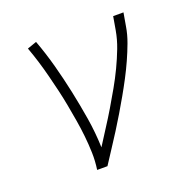

<svg xmlns="http://www.w3.org/2000/svg" viewBox="-101 -623 702 718"><g transform="rotate(-20 250.0 -264.0)"><path d="M167 0Q172 -34 171 -67.5Q170 -101 166.5 -134Q163 -167 157.5 -199.5Q152 -232 146 -264.5Q140 -297 132.5 -328.5Q125 -360 117 -391.5Q109 -423 99.5 -454Q90 -485 79 -515L116 -528Q136 -474 151 -418.5Q166 -363 178 -306.5Q190 -250 199.5 -192Q209 -134 211 -74Q231 -106 251.5 -137.5Q272 -169 291 -201Q310 -233 328.5 -265.5Q347 -298 363 -331.5Q379 -365 392 -399Q405 -433 411 -468L420 -520H461L452 -468Q447 -437 435.5 -406Q424 -375 410.5 -345Q397 -315 381.5 -285.5Q366 -256 349.5 -227Q333 -198 316 -169.5Q299 -141 281 -112.5Q263 -84 244.5 -56Q226 -28 208 0Z"/></g></svg>

Font: Iosevka Curly Extralight
Style: Italic
Weight: 200
Italic angle: -9°
Monospace: yes
Designer: Belleve Invis
Foundry: Belleve Invis
Version: Version 22.1.2; ttfautohint (v1.8.4)